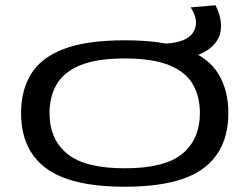

<svg xmlns="http://www.w3.org/2000/svg" viewBox="-20 -699 947 729"><path d="M60 -270Q60 -356 98 -418Q136 -480 222 -513Q308 -546 454 -546Q599 -546 685.5 -513Q772 -480 809.5 -418Q847 -356 847 -270Q847 -131 753 -60.5Q659 10 454 10Q249 10 154.5 -60.5Q60 -131 60 -270ZM168 -270Q168 -170 235.5 -115Q303 -60 454 -60Q605 -60 672 -115Q739 -170 739 -270Q739 -332 712.5 -378.5Q686 -425 623.5 -451Q561 -477 454 -477Q346 -477 284 -451Q222 -425 195 -378.5Q168 -332 168 -270ZM578 -472V-533H588Q684 -533 712 -574Q740 -615 704 -671L798 -679Q826 -625 817 -578Q808 -531 756 -501.5Q704 -472 603 -472Z"/></svg>

Font: Georama ExtraExtended
Style: Regular
Weight: 400
Width: 8
Designer: Jean-Baptiste Levee
Foundry: Production Type
Version: Version 1.000